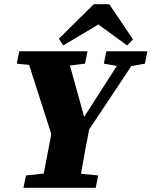

<svg xmlns="http://www.w3.org/2000/svg" viewBox="-20 -897 724 917"><path d="M476 -593 538 -582 382 -339 314 -584 386 -593 398 -652H72L60 -593L119 -587L225 -257L189 -68L104 -59L92 0H437L449 -59L367 -67C379 -138 392 -209 406 -279L607 -581L672 -593L684 -652H488ZM502 -877H428L261 -712L282 -680L450 -780L587 -680L615 -709Z"/></svg>

Font: Source Serif Pro Black
Style: Italic
Weight: 900
Italic angle: -12°
Designer: Frank Grießhammer
Foundry: Adobe Systems Incorporated
Version: Version 3.001;hotconv 1.0.111;makeotfexe 2.5.65597